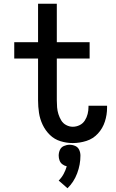

<svg xmlns="http://www.w3.org/2000/svg" viewBox="-20 -755 616 1024"><path d="M368 8Q405 8 441 -3.5Q477 -15 502.5 -43Q528 -71 539.5 -107Q551 -143 551 -180Q551 -186 551 -191H452Q452 -188 452 -185Q452 -166 447.5 -147.5Q443 -129 432.5 -112.5Q422 -96 404.5 -87.5Q387 -79 368 -79Q350 -79 333 -88Q316 -97 306.5 -113Q297 -129 291.5 -146.5Q286 -164 284.5 -182.5Q283 -201 283 -220V-443H458V-530H283V-735H183V-530H56V-443H183V-220Q183 -186 188 -153Q193 -120 207.5 -89.5Q222 -59 246 -35.5Q270 -12 302.5 -2Q335 8 368 8ZM340 249Q374 216 391.5 169.5Q409 123 409 75Q409 59 402.5 44.5Q396 30 381.5 23.5Q367 17 351 17Q336 17 321 23.5Q306 30 299.5 44.5Q293 59 293 75Q293 88 297.5 100.5Q302 113 312.5 121Q323 129 336 132Q330 153 319.5 172.5Q309 192 293 208Z"/></svg>

Font: Iosevka Sparkle Medium
Style: Regular
Weight: 500
Designer: Belleve Invis
Foundry: Belleve Invis
Version: Version 4.5.0; ttfautohint (v1.8.3)